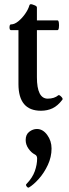

<svg xmlns="http://www.w3.org/2000/svg" viewBox="-20 -511 326 905"><path d="M173 11Q67 11 67 -115V-369H32Q27 -369 25.5 -375.5Q24 -382 25.5 -389Q27 -396 32 -396Q48 -396 65.5 -410Q83 -424 98 -445Q113 -466 119 -487Q122 -495 138 -488Q154 -483 154 -476V-415H251Q256 -415 257.5 -403.5Q259 -392 257.5 -380.5Q256 -369 251 -369H154V-147Q154 -46 205 -46Q236 -46 255 -62Q259 -65 268.5 -55.5Q278 -46 274 -41Q252 -12 227.5 -0.5Q203 11 173 11ZM116 373Q111 375 105.5 367.5Q100 360 105 356Q133 327 144 296Q155 265 155 236Q155 222 144 217Q128 209 114.5 190Q101 171 101 149Q101 123 118 110Q135 97 154 97Q182 97 202.5 125Q223 153 223 189Q223 229 205.5 266.5Q188 304 163 332Q138 360 116 373Z"/></svg>

Font: Junicode Two Beta Condensed Medium
Style: Regular
Weight: 500
Width: 3
Designer: Peter S. Baker
Foundry: Briery Creek Software
Version: Version 1.053; ttfautohint (v1.8.4)